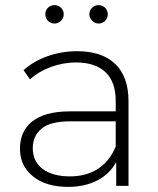

<svg xmlns="http://www.w3.org/2000/svg" viewBox="-20 -726 617 750"><path d="M109 -37C142 -10 188 4 246 4C335 4 401 -32 434 -93V0H482V-331C482 -459 410 -526 281 -526C201 -526 124 -499 72 -452L97 -416C141 -456 208 -482 277 -482C378 -482 432 -430 432 -333V-291H253C117 -291 58 -232 58 -145C58 -100 75 -64 109 -37ZM143 -224C166 -243 203 -252 254 -252H432V-154C401 -78 340 -37 253 -37C161 -37 108 -79 108 -147C108 -180 120 -205 143 -224ZM340 -645C347 -638 356 -634 365 -634C385 -634 401 -650 401 -670C401 -691 385 -706 365 -706C345 -706 329 -690 329 -670C329 -660 333 -652 340 -645ZM157 -670C157 -650 173 -634 193 -634C212 -634 229 -650 229 -670C229 -690 213 -706 193 -706C173 -706 157 -691 157 -670Z"/></svg>

Font: Montserrat Light
Style: Regular
Weight: 300
Designer: Julieta Ulanovsky
Foundry: Julieta Ulanovsky
Version: Version 7.200